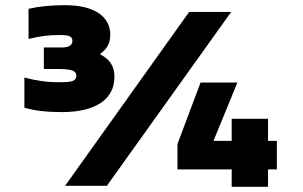

<svg xmlns="http://www.w3.org/2000/svg" viewBox="-20 -716 1169 740"><path d="M207 -450C263 -450 274 -440 274 -425C274 -404 260 -399 209 -399C160 -399 121 -405 74 -417V-301C114 -289 162 -284 219 -284C355 -284 421 -338 421 -419C421 -456 408 -485 367 -506V-509C395 -529 405 -553 405 -582C405 -652 344 -696 231 -696C174 -696 130 -691 90 -682V-566C137 -577 168 -581 209 -581C247 -581 259 -576 259 -558C259 -544 249 -533 218 -533H149V-450ZM231 0H392L871 -670H709ZM664 -63H873V4H1013V-63H1047V-173H1013V-258H873V-173H804V-176L895 -398H753L664 -161Z"/></svg>

Font: LT Wave Black
Style: Regular
Weight: 900
Designer: Daniel Lyons
Version: Version 2.5 (Glyphs App)